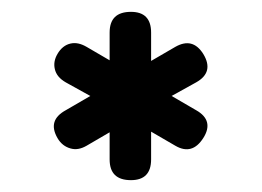

<svg xmlns="http://www.w3.org/2000/svg" viewBox="-20 -655 442 324"><path d="M201 -351C223.5 -351 235 -362.5 235 -386C235 -386 235 -471 235 -471C235 -471 202 -452 202 -452C202 -452 276 -409 276 -409C276 -409 276 -409 276 -409C295 -398 310.5 -402.5 323 -422C323 -422 323 -422 323 -422C335.5 -441.5 331.5 -457.5 311 -469C311 -469 237 -512 237 -512C237 -512 237 -475 237 -475C237 -475 311 -516 311 -516C311 -516 311 -516 311 -516C331.5 -527.5 335.5 -543.5 323 -564C323 -564 323 -564 323 -564C311 -583 295.5 -587 276 -576C276 -576 202 -533 202 -533C202 -533 235 -514 235 -514C235 -514 235 -600 235 -600C235 -600 235 -600 235 -600C235 -623.5 223.5 -635 201 -635C201 -635 201 -635 201 -635C177 -635 165 -623.5 165 -600C165 -600 165 -515 165 -515C165 -515 198 -534 198 -534C198 -534 126 -576 126 -576C126 -576 126 -576 126 -576C116.5 -581.5 107.5 -583.5 99 -581.5C90 -579.5 82.5 -573.5 77 -564C77 -564 77 -564 77 -564C72 -555.5 70.5 -547 72.5 -538.5C74.5 -529.5 80.5 -522 91 -516C91 -516 165 -475 165 -475C165 -475 165 -512 165 -512C165 -512 91 -469 91 -469C91 -469 91 -469 91 -469C70 -457.5 65.5 -442 77 -422C77 -422 77 -422 77 -422C82.5 -412.5 90 -407 99 -404.5C107.5 -402 116.5 -403.5 126 -409C126 -409 198 -451 198 -451C198 -451 165 -470 165 -470C165 -470 165 -386 165 -386C165 -386 165 -386 165 -386C165 -362.5 177 -351 201 -351C201 -351 201 -351 201 -351Z"/></svg>

Font: Jura-Fortis-Bold
Style: Bold
Weight: 500
Designer: Daniel Johnson, Alexei Vanyashin, Mirko Velimirovic
Foundry: Daniel Johnson
Version: ""